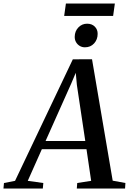

<svg xmlns="http://www.w3.org/2000/svg" viewBox="-89 -1090 748 1110"><path d="M-69 0 -66 -32 -2 -44.5 332 -747 443 -747.5 562.5 -45.5 636 -32 634 0H355L357.5 -32L438 -44.5L411 -227.5H153L71.5 -44.5L161.5 -32L158.5 0ZM174.5 -275H404L355.5 -598.5L349 -669L323 -607.5ZM402 -816.5Q385 -816.5 371.5 -824.8Q358 -833 350.2 -847Q342.5 -861 343 -878Q343.5 -910 364.2 -931.5Q385 -953 414.5 -953Q442.5 -953 459.2 -936Q476 -919 475.5 -894Q475.5 -861.5 455 -839Q434.5 -816.5 402 -816.5ZM292 -1069.5H575L565 -998H282Z"/></svg>

Font: Merriweather 72pt Medium
Style: Italic
Weight: 500
Italic angle: -7.8°
Version: Version 2.101